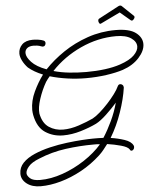

<svg xmlns="http://www.w3.org/2000/svg" viewBox="-63 -744 906 1096"><g transform="rotate(-5 390.0 -196.0)"><path d="M126 298Q77 298 46.5 274.5Q16 251 16 217Q16 181 41 155Q66 129 107.5 111Q149 93 198 81.5Q247 70 295.5 64Q344 58 384 55.5Q424 53 446 53Q458 53 473.5 53Q489 53 506 54Q533 12 556.5 -38Q580 -88 594 -140Q566 -108 532 -76Q498 -44 471 -30Q432 -11 380.5 4.5Q329 20 279 20Q222 20 177 -9.5Q132 -39 118 -111Q117 -117 116 -125Q115 -133 115 -140Q115 -192 139.5 -244Q164 -296 194 -336Q144 -356 111 -384Q93 -403 81.5 -425.5Q70 -448 70 -467Q70 -497 91 -518Q112 -539 153 -539Q167 -539 185 -536.5Q203 -534 214 -529Q224 -525 224 -514Q224 -507 219.5 -501Q215 -495 207 -495Q205 -495 199 -497Q187 -502 175 -503.5Q163 -505 155 -505Q130 -505 117.5 -494.5Q105 -484 105 -467Q105 -444 132.5 -414.5Q160 -385 217 -364Q264 -414 327.5 -457Q391 -500 467.5 -526.5Q544 -553 628 -553Q707 -553 743.5 -525.5Q780 -498 780 -460Q780 -422 744.5 -382.5Q709 -343 650 -323Q610 -310 554 -302Q498 -294 437 -294Q385 -294 331.5 -301.5Q278 -309 231 -323Q218 -308 208 -293Q183 -250 166.5 -199.5Q150 -149 154 -116Q165 -60 200.5 -36.5Q236 -13 281 -13Q325 -13 372.5 -29Q420 -45 454 -61Q473 -71 497 -92Q521 -113 544.5 -138.5Q568 -164 586.5 -189Q605 -214 613 -232Q618 -243 628 -243Q635 -243 641 -237.5Q647 -232 647 -222Q638 -158 612 -82.5Q586 -7 547 58Q588 64 625.5 76.5Q663 89 674 112Q676 115 676 121Q676 129 671 135Q666 141 660 141Q653 141 650 133Q641 118 603 107.5Q565 97 524 91Q512 107 499.5 122.5Q487 138 473 151Q421 199 361.5 231.5Q302 264 241.5 281Q181 298 126 298ZM442 -329Q498 -329 548.5 -335.5Q599 -342 637 -355Q693 -374 718.5 -399.5Q744 -425 744 -449Q744 -477 714 -497.5Q684 -518 628 -518Q524 -518 425 -472.5Q326 -427 255 -351Q297 -339 345.5 -334Q394 -329 442 -329ZM126 262Q188 262 255 238.5Q322 215 382 175.5Q442 136 483 89Q472 87 462.5 87Q453 87 446 87Q367 87 286 98Q205 109 131 140Q87 157 69 178.5Q51 200 51 217Q51 231 68 246.5Q85 262 126 262ZM545 -596Q541 -596 538 -602.5Q535 -609 535 -613Q535 -623 541 -626L656 -687Q661 -690 666 -690Q672 -690 675 -687L740 -625Q743 -622 743 -618Q743 -611 735 -603Q727 -595 719 -602L661 -651L555 -600Q548 -596 545 -596Z"/></g></svg>

Font: Meow Script
Style: Regular
Weight: 400
Designer: Robert E. Leuschke
Foundry: Robert E. Leuschke
Version: Version 1.010; ttfautohint (v1.8.3)